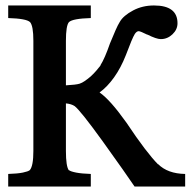

<svg xmlns="http://www.w3.org/2000/svg" viewBox="-20 -682 707 702"><path d="M657 0H472Q458 -21 428 -63.5Q398 -106 355 -166Q274 -278 253 -294Q241 -302 221 -304V-130Q221 -73 232 -59V-60Q238 -55 258.5 -51Q279 -47 312 -46V0H10V-46Q44 -47 63.5 -51Q83 -55 89 -60Q102 -75 102 -130V-533Q102 -587 90 -601Q77 -614 10 -616V-662H312V-616Q245 -614 232 -601Q221 -588 221 -533V-370Q258 -372 271 -376Q280 -379 289.5 -385.5Q299 -392 311 -402Q323 -413 332 -423.5Q341 -434 348 -443H347Q363 -468 382 -523Q394 -552 402.5 -571.5Q411 -591 418 -602Q431 -625 467 -644Q501 -662 543 -662Q629 -662 629 -597Q629 -574 610.5 -556.5Q592 -539 568 -539Q552 -539 518 -556L519 -555Q493 -568 487 -568Q480 -568 473 -558Q468 -550 460 -531Q452 -512 440 -480Q422 -434 397 -399Q372 -364 344 -344Q364 -330 388 -303Q412 -276 442 -234Q480 -177 509 -139Q538 -101 558 -81V-82Q593 -47 657 -46Z"/></svg>

Font: New Athena Unicode
Style: Bold
Weight: 700
Designer: J. Rusten 1997; rev. by R. Hancock 2001, 2002, rev. by D. Mastronarde 2002-2021
Foundry: Society for Classical Studies (formerly American Philological Association)
Version: Version 5.008